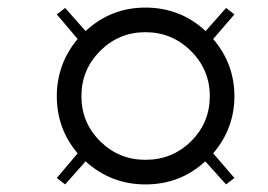

<svg xmlns="http://www.w3.org/2000/svg" viewBox="-20 -622 709 507"><path d="M152 -135 130 -152 185 -217Q130 -282 130 -368Q130 -453 185 -519L130 -584L152 -601L206 -540Q273 -602 364 -602Q456 -602 523 -540L577 -601L599 -584L543 -519Q599 -453 599 -368Q599 -283 543 -217L599 -152L577 -135L522 -196Q456 -135 364 -135Q273 -135 206 -196ZM364 -200Q435 -200 484.5 -249Q534 -298 534 -368Q534 -438 484 -487.5Q434 -537 364 -537Q294 -537 244.5 -487.5Q195 -438 195 -368Q195 -298 244.5 -249Q294 -200 364 -200Z"/></svg>

Font: Libre Bodoni
Style: Italic
Weight: 400
Italic angle: -13°
Designer: Pablo Impallari, Rodrigo Fuenzalida
Foundry: Pablo Impallari, Rodrigo Fuenzalida
Version: Version 1.001